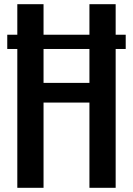

<svg xmlns="http://www.w3.org/2000/svg" viewBox="-20 -895 634 915"><path d="M406.2 -406.2H187.5V0H62.5V-661.6H14.6V-729.5H62.5V-875H187.5V-729.5H406.2V-875H531.2V-729.5H579.1V-661.6H531.2V0H406.2ZM406.2 -661.6H187.5V-500H406.2Z"/></svg>

Font: OswaldRegular
Style: Regular
Weight: 400
Designer: vernon adams
Foundry: vernon adams
Version: Version 1.000